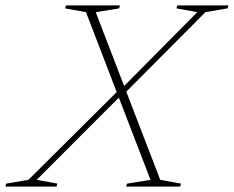

<svg xmlns="http://www.w3.org/2000/svg" viewBox="-82 -690 865 710"><path d="M474.5 -25 357.5 -329 53.5 -25 130.5 -11 127 0H-62L-59 -11L23 -25L349.5 -349.5L236 -645L158.5 -659L162 -670H361.5L358.5 -659L272 -645L377 -372L647.5 -645L570.5 -659L573.5 -670H763L759.5 -659L677.5 -645L385 -351L510.5 -25L587.5 -11L584 0H384.5L388 -11Z"/></svg>

Font: Newsreader 16pt ExtraLight
Style: Italic
Weight: 275
Italic angle: -17°
Designer: Hugues Gentile
Foundry: Production Type
Version: Version 1.003; ttfautohint (v1.8.3)